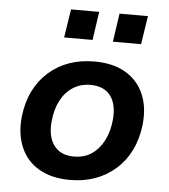

<svg xmlns="http://www.w3.org/2000/svg" viewBox="-52 -770 729 828"><g transform="rotate(5 312.0 -356.5)"><path d="M282 10Q201 10 146.5 -22Q92 -54 67.5 -112Q43 -170 51 -245Q58 -307 82 -355.5Q106 -404 145 -438.5Q184 -473 233.5 -490.5Q283 -508 342 -508Q423 -508 477 -476.5Q531 -445 556 -388Q581 -331 573 -255Q566 -193 542 -144Q518 -95 479 -60.5Q440 -26 390.5 -8Q341 10 282 10ZM289 -92Q334 -92 366 -113.5Q398 -135 418 -173.5Q438 -212 443 -262Q450 -329 422 -367.5Q394 -406 334 -406Q292 -406 259 -385Q226 -364 206 -326Q186 -288 181 -237Q174 -170 202.5 -131Q231 -92 289 -92ZM414 -600 432 -723H555L536 -600ZM203 -600 222 -723H344L326 -600Z"/></g></svg>

Font: Nunito Sans 8pt
Style: Bold Italic
Weight: 700
Italic angle: -9°
Version: Version 3.101;gftools[0.9.27]